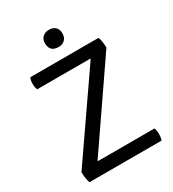

<svg xmlns="http://www.w3.org/2000/svg" viewBox="-208 -993 1000 1108"><g transform="rotate(-30 292.0 -439.5)"><path d="M530.3 -624Q530.3 -644.5 527.3 -662.1Q525.4 -679.7 518.6 -695.3Q367.2 -695.3 64.5 -695.3Q60.5 -687.5 58.6 -677.7Q56.6 -668 56.6 -655.3Q56.6 -642.6 58.6 -632.8Q60.5 -622.1 64.5 -615.2Q181.6 -615.2 418 -615.2Q418 -614.3 418 -611.3Q325.2 -476.6 45.9 -73.2Q45.9 -52.7 48.8 -34.2Q50.8 -16.6 57.6 0Q217.8 0 537.1 0Q541 -7.8 542 -17.6Q543.9 -28.3 543.9 -41Q543.9 -53.7 542 -63.5Q541 -73.2 537.1 -81.1Q411.1 -81.1 160.2 -81.1Q160.2 -82 160.2 -85Q252.9 -219.7 530.3 -624ZM293.9 -878.9Q267.6 -878.9 251 -863.3Q235.4 -848.6 235.4 -822.3Q235.4 -793.9 250 -779.3Q264.6 -764.6 293.9 -764.6Q320.3 -764.6 335.9 -780.3Q351.6 -794.9 351.6 -823.2Q351.6 -849.6 335.9 -864.3Q320.3 -878.9 293.9 -878.9Z"/></g></svg>

Font: cl
Style: Regular
Weight: 400
Designer: Mitja Miklavcic
Version: Version 1.0